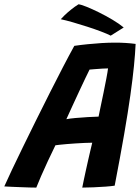

<svg xmlns="http://www.w3.org/2000/svg" viewBox="-67 -866 652 894"><path d="M102 7.5Q90.5 7.5 71 7Q51.5 6.5 29.2 5.5Q7 4.5 -13.2 3.8Q-33.5 3 -47 2Q-34 -27.5 -11.5 -75Q11 -122.5 39.8 -181.5Q68.5 -240.5 100.5 -305Q132.5 -369.5 164.5 -433Q196.5 -496.5 226 -553.2Q255.5 -610 279 -652.5Q309.5 -657 341.8 -660.2Q374 -663.5 406.2 -665.5Q438.5 -667.5 469.5 -667.5Q494 -667.5 518 -666Q542 -664.5 564.5 -661.5Q562.5 -617.5 556.8 -559.2Q551 -501 540 -422.5Q529 -344 511 -240.2Q493 -136.5 467 -1.5Q451.5 1 424.5 3Q397.5 5 368.2 6.2Q339 7.5 316 7.5Q318.5 -6.5 323 -27Q327.5 -47.5 332.5 -71Q337.5 -94.5 343 -118.2Q348.5 -142 353.5 -163.8Q358.5 -185.5 362.5 -201.5Q346.5 -201.5 326.5 -200.5Q306.5 -199.5 285 -198.2Q263.5 -197 244.5 -195.2Q225.5 -193.5 211.2 -192Q197 -190.5 191 -189.5Q173 -152.5 155.5 -115.2Q138 -78 124.2 -45.8Q110.5 -13.5 102 7.5ZM242 -311Q256.5 -314 284.2 -316.5Q312 -319 342 -320.8Q372 -322.5 392 -323Q394 -335 400.8 -366Q407.5 -397 415 -433.8Q422.5 -470.5 428.5 -502Q434.5 -533.5 436 -547.5Q427 -547.5 409 -546.5Q391 -545.5 374 -544Q357 -542.5 350 -542Q343 -528 330.5 -502Q318 -476 302.8 -443.2Q287.5 -410.5 271.8 -376.2Q256 -342 242 -311ZM298.5 -846Q309.5 -845 335.2 -834.8Q361 -824.5 393.5 -808.5Q426 -792.5 457 -774Q488 -755.5 509 -738L448.5 -700Q432 -708.5 403 -719.5Q374 -730.5 339.8 -741.5Q305.5 -752.5 272.8 -762Q240 -771.5 216 -776.5Q220.5 -782 232.8 -794Q245 -806 262.5 -820.2Q280 -834.5 298.5 -846Z"/></svg>

Font: Grandstander Thin SemiBold
Style: Italic
Weight: 600
Italic angle: -15°
Version: Version 1.200